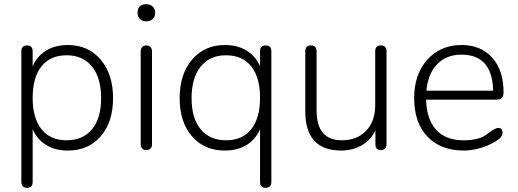

<svg xmlns="http://www.w3.org/2000/svg" viewBox="-20 -712 2473 917"><path d="M109 185Q96 185 89 177.5Q82 170 82 157V-467Q82 -495 109 -495Q136 -495 136 -467V-355L125 -364Q142 -428 188.5 -462.5Q235 -497 304 -497Q401 -497 460.5 -427.5Q520 -358 520 -243Q520 -129 461 -61Q402 7 304 7Q235 7 188.5 -27.5Q142 -62 125 -127L136 -135V157Q136 185 109 185ZM298 -42Q376 -42 419.5 -94.5Q463 -147 463 -243Q463 -340 419.5 -394Q376 -448 299 -448Q220 -448 178 -395Q136 -342 136 -245Q136 -148 178 -95Q220 -42 298 -42Z M679 5Q667 5 659.5 -2.5Q652 -10 652 -23V-467Q652 -480 659.5 -487.5Q667 -495 679 -495Q691 -495 698.5 -487.5Q706 -480 706 -467V-23Q706 -10 698.5 -2.5Q691 5 679 5ZM679 -610Q661 -610 649 -621Q637 -632 637 -651Q637 -692 679 -692Q697 -692 709 -681Q721 -670 721 -651Q721 -632 709 -621Q697 -610 679 -610Z M1249 185Q1222 185 1222 157V-135L1233 -127Q1216 -62 1169.5 -27.5Q1123 7 1054 7Q956 7 897 -61Q838 -129 838 -243Q838 -358 897.5 -427.5Q957 -497 1054 -497Q1123 -497 1169.5 -462.5Q1216 -428 1233 -364L1222 -355V-467Q1222 -495 1249 -495Q1276 -495 1276 -467V157Q1276 170 1269 177.5Q1262 185 1249 185ZM1060 -42Q1138 -42 1180 -95Q1222 -148 1222 -245Q1222 -342 1180 -395Q1138 -448 1059 -448Q982 -448 938.5 -394Q895 -340 895 -243Q895 -147 938.5 -94.5Q982 -42 1060 -42Z M1610 7Q1438 7 1438 -180V-467Q1438 -495 1465 -495Q1492 -495 1492 -467V-184Q1492 -42 1613 -42Q1685 -42 1728.5 -87.5Q1772 -133 1772 -209V-467Q1772 -495 1799 -495Q1826 -495 1826 -467V-23Q1826 -10 1819 -2.5Q1812 5 1799 5Q1773 5 1773 -23V-108L1784 -117Q1765 -56 1718 -24.5Q1671 7 1610 7Z M2195 7Q2085 7 2021.5 -59.5Q1958 -126 1958 -244Q1958 -357 2021 -427Q2084 -497 2184 -497Q2277 -497 2331 -436.5Q2385 -376 2385 -271Q2385 -236 2352 -236H2006L2005 -279H2355L2335 -256Q2341 -451 2184 -451Q2105 -451 2060 -396.5Q2015 -342 2015 -246Q2015 -147 2061 -94.5Q2107 -42 2194 -42Q2270 -42 2306.5 -71.5Q2343 -101 2360 -101Q2380 -101 2380 -78Q2380 -56 2346 -36Q2308 -14 2269.5 -3.5Q2231 7 2195 7Z"/></svg>

Font: Nunito VF Beta Light
Style: Regular
Weight: 300
Designer: Vernon Adams
Foundry: newtypography
Version: Version 3.001